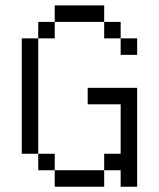

<svg xmlns="http://www.w3.org/2000/svg" viewBox="-20 -708 602 728"><path d="M62.5 -250H125V-187.5H62.5ZM62.5 -187.5H125V-125H62.5ZM62.5 -312.5H125V-250H62.5ZM62.5 -375H125V-312.5H62.5ZM62.5 -437.5H125V-375H62.5ZM62.5 -500H125V-437.5H62.5ZM62.5 -562.5H125V-500H62.5ZM125 -625H187.5V-562.5H125ZM187.5 -687.5H250V-625H187.5ZM250 -687.5H312.5V-625H250ZM312.5 -687.5H375V-625H312.5ZM375 -625H437.5V-562.5H375ZM437.5 -562.5H500V-500H437.5ZM437.5 -312.5H500V-250H437.5ZM437.5 -250H500V-187.5H437.5ZM437.5 -187.5H500V-125H437.5ZM437.5 -125H500V-62.5H437.5ZM437.5 -62.5H500V0H437.5ZM375 -125H437.5V-62.5H375ZM312.5 -62.5H375V0H312.5ZM250 -62.5H312.5V0H250ZM187.5 -62.5H250V0H187.5ZM125 -125H187.5V-62.5H125ZM312.5 -375H375V-312.5H312.5ZM375 -375H437.5V-312.5H375ZM437.5 -375H500V-312.5H437.5Z"/></svg>

Font: ChillBitmapSE 16px
Style: Regular
Weight: 400
Designer: Designed by Warren2060
Foundry: ChillType
Version: Version 1.000